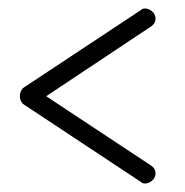

<svg xmlns="http://www.w3.org/2000/svg" viewBox="-20 -504 436 453"><path d="M27 -277Q27 -293 40 -300L312 -480Q316 -484 322 -484Q331 -484 339 -477Q347 -470 347 -460Q347 -449 337 -442L89 -277L337 -113Q347 -106 347 -95Q347 -85 339 -78Q331 -71 322 -71Q316 -71 312 -75L40 -255Q27 -262 27 -277Z"/></svg>

Font: Terminal Dosis
Style: Light
Weight: 300
Designer: EdgarTolentino, PabloImpallari, IginoMarini
Foundry: EdgarTolentino, PabloImpallari, IginoMarini
Version: Version 1.006